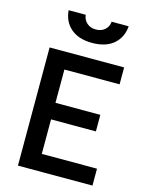

<svg xmlns="http://www.w3.org/2000/svg" viewBox="-133 -994 820 1075"><g transform="rotate(15 276.5 -457.0)"><path d="M79 -685H511V-587H191V-394H451V-298H191V-98H511V0H79ZM128 -914H227Q230 -885 250.5 -867Q271 -849 302 -849Q334 -849 354.5 -867Q375 -885 377 -914H476Q471 -849 426 -810Q381 -771 302 -771Q223 -771 178 -810Q133 -849 128 -914Z"/></g></svg>

Font: Cairo SemiBold
Style: Regular
Weight: 600
Designer: Mohamed Gaber, Accademia di Belle Arti di Urbino and others
Foundry: Kief Type Foundry, Accademia di Belle Arti di Urbino and others
Version: Version 3.011